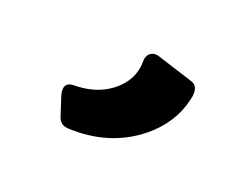

<svg xmlns="http://www.w3.org/2000/svg" viewBox="-44 -48 422 322"><g transform="rotate(20 167.0 113.5)"><path d="M198.7 32.2Q198.7 32.2 260.3 51.8Q260.7 51.8 261.7 52.2Q276.9 57.1 271 81.1Q260.7 126.5 221.7 158.2Q168.9 200.7 94.2 197.3Q81.1 196.3 76.7 185.5L64.9 149.4Q58.6 127 77.6 126Q117.2 126 144 106Q174.3 83 174.3 47.9Q174.3 40.5 178.2 35.6Q185.5 27.3 198.7 32.2Z"/></g></svg>

Font: Allan
Style: Bold
Weight: 700
Version: Version 1.005